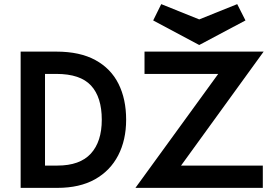

<svg xmlns="http://www.w3.org/2000/svg" viewBox="-20 -910 1312 930"><path d="M80 0V-660H253Q367 -660 442 -619Q517 -578 554 -504Q591 -430 591 -330Q591 -232 552.5 -157.5Q514 -83 440 -41.5Q366 0 258 0ZM258 -108Q367 -108 420 -166Q473 -224 473 -330Q473 -439 421 -495.5Q369 -552 253 -552H198V-108ZM636 0 1037 -552H680V-660H1257L857 -108H1253V0ZM945 -692 722 -811 761 -890 945 -816 1129 -890 1169 -811Z"/></svg>

Font: Lil Grotesk Bold
Style: Regular
Weight: 700
Designer: Bastien Sozeau
Foundry: NBR — Bastien Sozeau
Version: Version 4.002; ttfautohint (v1.8.4.7-5d5b)